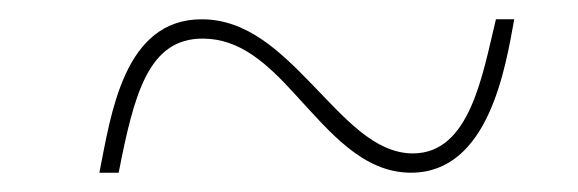

<svg xmlns="http://www.w3.org/2000/svg" viewBox="-20 -456 599 199"><path d="M83 -277H103C119 -359 134 -416 190 -416C229 -416 257 -390 287 -357C322 -319 356 -277 406 -277C487 -277 504 -387 513 -436H494C480 -378 467 -297 408 -297C368 -297 337 -334 303 -369C270 -403 236 -436 189 -436C108 -436 95 -337 83 -277Z"/></svg>

Font: Noto Serif Display Black
Style: Italic
Weight: 900
Italic angle: -12°
Designer: Monotype Design Team
Foundry: Monotype Imaging Inc.
Version: Version 2.009